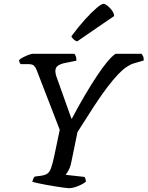

<svg xmlns="http://www.w3.org/2000/svg" viewBox="-20 -986 773 1006"><path d="M341 0Q334 0 315.5 -2.5Q297 -5 272 -9Q247 -13 222 -17.5Q197 -22 177 -26.5Q157 -31 149 -34Q151 -42 154 -48.5Q157 -55 162 -61L194 -65Q215 -68 227 -75.5Q239 -83 247 -104Q255 -125 264 -167L293 -306L172 -619Q167 -633 158.5 -641.5Q150 -650 128 -650H88Q86 -652 83 -657.5Q80 -663 80 -671Q86 -678 100.5 -685.5Q115 -693 129.5 -698.5Q144 -704 151 -704H370Q375 -697 378 -689Q381 -681 380 -668L321 -656Q299 -652 284.5 -642.5Q270 -633 270 -613Q270 -609 271.5 -600.5Q273 -592 276 -584L354 -365H357Q390 -428 423 -484Q456 -540 486 -585.5Q516 -631 541.5 -661.5Q567 -692 585 -704H722Q726 -699 730 -690.5Q734 -682 733 -669L681 -654Q662 -648 641.5 -634Q621 -620 596.5 -594Q572 -568 541.5 -528Q511 -488 473 -430Q435 -372 386 -294L354 -138Q349 -112 339.5 -94.5Q330 -77 324 -70L423 -59Q424 -58 427 -50.5Q430 -43 430 -34Q414 -21 387.5 -10.5Q361 0 341 0ZM384 -769Q374 -772 365 -780.5Q356 -789 354 -796Q391 -846 425.5 -884Q460 -922 486 -944Q512 -966 522 -966Q530 -966 543 -956Q556 -946 566.5 -931.5Q577 -917 578 -902Z"/></svg>

Font: Texturina Medium
Style: Italic
Weight: 500
Italic angle: -11°
Designer: Guillermo Torres Carreño
Foundry: Omnibus-Type
Version: Version 1.002